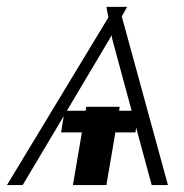

<svg xmlns="http://www.w3.org/2000/svg" viewBox="-84 -534 532 554"><path d="M353.7 0 308.9 -165.5 306.8 -152H248.9L223 0H126.4L152.3 -152H92.3L99.8 -198.9L-18.5 0H-63.9L228.7 -483.7L223 -514.2H282.7L267.4 -486.5L400.6 0ZM231.5 -420.5 109 -214.5H163L164.8 -225.9H261.4L259.6 -214.5H295.8L240.1 -420.5L237.9 -432.2Z"/></svg>

Font: Inter UI Thin
Style: Italic
Weight: 100
Italic angle: -9.39999°
Designer: Rasmus Andersson
Foundry: rsms
Version: 3.2;8d6f07862